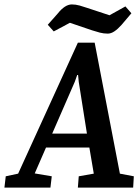

<svg xmlns="http://www.w3.org/2000/svg" viewBox="-68 -848 634 868"><path d="M-48 0 -42 -51 14 -63 284 -655H360L474 -63L537 -51L534 0H284L288 -51L356 -63L336 -181H140L89 -64L166 -51L160 0ZM168 -244H325L288 -478L285 -509H281L270 -478ZM419 -696Q401 -696 383.5 -700.5Q366 -705 348 -711L248 -745L175 -706L148 -736L194 -788Q209 -807 225 -817.5Q241 -828 257 -828Q274 -828 292 -823Q310 -818 327 -812L427 -779L499 -819L526 -788L481 -735Q465 -717 449.5 -706.5Q434 -696 419 -696Z"/></svg>

Font: Faustina Light SemiBold
Style: Italic
Weight: 600
Italic angle: -8°
Version: Version 1.200